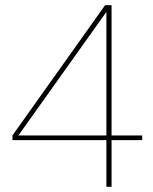

<svg xmlns="http://www.w3.org/2000/svg" viewBox="-20 -720 588 740"><path d="M390 0V-180H28V-198L385 -700H410V-198H528V-180H410V0ZM51 -198H390V-674Z"/></svg>

Font: DM Sans 11pt Thin
Style: Regular
Weight: 250
Version: Version 4.004;gftools[0.9.30]